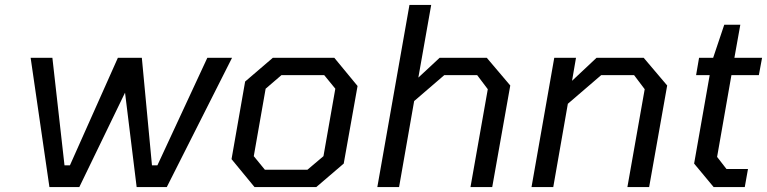

<svg xmlns="http://www.w3.org/2000/svg" viewBox="-20 -757 3104 777"><path d="M655 0H533L486 -382L301 0H180L104 -523H192L241 -88H263L457 -523H554L595 -88H617L819 -523H919Z M1260 0H1010L917 -113L972 -427L1084 -523H1333L1427 -409L1371 -95ZM1052 -70H1224L1289 -125L1337 -398L1292 -453H1119L1055 -398L1007 -125Z M1507 0 1637 -737H1725L1673 -443L1759 -523H1950L2045 -411L1972 0H1884L1954 -396L1911 -453H1778L1656 -348L1595 0Z M2131 0 2223 -523H2311L2295 -430L2394 -523H2585L2680 -411L2607 0H2519L2589 -396L2546 -453H2413L2278 -337L2219 0Z M2868 0 2789 -95 2852 -453H2797L2809 -523H2866L2911 -657H2976L2952 -523H3064L3051 -453H2940L2882 -122L2920 -73H3007L2994 0Z"/></svg>

Font: Tomorrow
Style: Italic
Weight: 400
Italic angle: -10°
Designer: Tony de Marco, Monica Rizzolli
Foundry: Just in Type
Version: Version 2.002